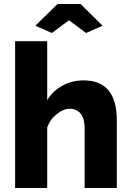

<svg xmlns="http://www.w3.org/2000/svg" viewBox="-20 -935 652 955"><path d="M155.8 -807.1 266.1 -915H380.9L490.2 -807.1L408.2 -771L323.2 -834L237.8 -771ZM561 0H400.9V-294.9Q400.9 -344.7 381.3 -369.4Q361.8 -394 326.2 -394Q295.9 -394 262.2 -367.4Q228.5 -340.8 214.8 -300.8V0H55.2V-730H214.8V-437Q243.2 -483.4 291 -509.3Q338.9 -535.2 396 -535.2Q561 -535.2 561 -335.9Z"/></svg>

Font: Raleway-v4020 ExtraBold
Style: Regular
Weight: 800
Designer: Matt McInerney, Pablo Impallari, Rodrigo Fuenzalida
Foundry: Matt McInerney, Pablo Impallari, Rodrigo Fuenzalida
Version: Version 4.020;PS 004.020;hotconv 1.0.88;makeotf.lib2.5.64775